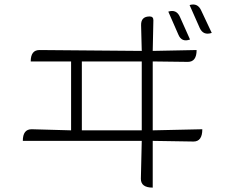

<svg xmlns="http://www.w3.org/2000/svg" viewBox="-20 -827 1040 875"><path d="M747 -774Q784 -786 800 -750L846 -647Q808 -633 793 -669L747 -774ZM844 -804Q881 -815 897 -779L945 -677Q906 -664 890 -700L844 -804ZM662 -752Q679 -752 679 -735L676 -595L876 -599Q876 -545 836 -545L676 -547V-233L902 -238Q902 -182 862 -182L676 -185V28Q622 28 622 -12L626 -185H84Q84 -238 124 -238L304 -233V-547H120Q120 -599 160 -599L626 -595L623 -712Q622 -752 662 -752ZM353 -233H626V-547H353Z"/></svg>

Font: Swei Half Moon CJK SC
Style: Light
Weight: 300
Version: Version 2.071